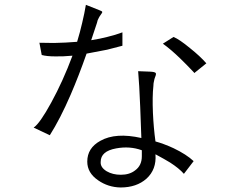

<svg xmlns="http://www.w3.org/2000/svg" viewBox="-20 -787 1040 811"><path d="M399.4 -744.1 342.8 -766.6Q336.9 -731.4 327.1 -690.4Q318.4 -652.3 305.7 -610.4Q256.8 -606.4 208 -605.5Q169.9 -605.5 146.5 -606.4L156.2 -554.7Q177.7 -548.8 213.9 -548.8Q244.1 -547.9 286.1 -551.8Q246.1 -444.3 196.3 -353.5Q148.4 -265.6 122.1 -248L190.4 -215.8Q234.4 -285.2 278.3 -386.7Q312.5 -465.8 345.7 -560.5Q389.6 -568.4 432.6 -577.1Q472.7 -586.9 497.1 -593.8V-650.4Q468.8 -639.6 432.6 -630.9Q402.3 -623 365.2 -617.2L389.6 -690.4Q391.6 -702.1 397.5 -711.9Q400.4 -717.8 406.2 -725.6Q412.1 -733.4 412.1 -736.3Q411.1 -740.2 399.4 -744.1ZM712.9 -630.9 668 -602.5Q702.1 -578.1 742.2 -539.1Q764.6 -517.6 797.9 -482.4L800.8 -478.5L851.6 -519.5Q825.2 -549.8 782.2 -584Q737.3 -621.1 712.9 -630.9ZM613.3 -484.4 563.5 -486.3Q568.4 -431.6 572.3 -334Q575.2 -258.8 577.1 -204.1Q468.8 -228.5 404.3 -192.4Q348.6 -162.1 348.6 -104.5Q348.6 -56.6 394.5 -25.4Q436.5 3.9 489.3 4.9Q556.6 4.9 598.6 -32.2Q641.6 -71.3 636.7 -134.8H637.7Q675.8 -114.3 698.2 -100.6Q736.3 -76.2 756.8 -52.7L797.9 -106.4Q767.6 -134.8 712.9 -161.1Q669.9 -180.7 636.7 -189.5Q628.9 -246.1 626 -309.6Q623 -379.9 627.9 -423.8Q627.9 -435.5 630.9 -446.3Q631.8 -453.1 635.7 -462.9Q640.6 -474.6 637.7 -478.5Q634.8 -483.4 613.3 -484.4ZM579.1 -152.3V-127Q579.1 -87.9 550.8 -67.4Q527.3 -48.8 490.2 -48.8Q456.1 -48.8 430.7 -63.5Q403.3 -80.1 405.3 -103.5Q405.3 -148.4 470.7 -160.2Q528.3 -170.9 579.1 -152.3Z"/></svg>

Font: DotumChe
Style: Regular
Weight: 400
Monospace: yes
Version: Version 2.21